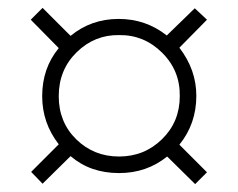

<svg xmlns="http://www.w3.org/2000/svg" viewBox="-20 -597 604 487"><path d="M87 -353Q87 -285 129 -231L59 -161L88 -131L159 -201Q209 -158 282 -158Q352 -158 404 -200L475 -130L505 -160L435 -230Q478 -283 478 -354Q478 -420 435 -476L505 -547L474 -576L403 -507Q350 -549 281 -549Q211 -549 159 -506L88 -577L58 -547L129 -475Q87 -424 87 -353ZM129 -353Q129 -420 174.5 -464.5Q220 -509 282 -508Q345 -509 391 -463.5Q437 -418 436 -353Q436 -288 391 -244Q346 -200 282 -200Q218 -200 173.5 -243.5Q129 -287 129 -353Z"/></svg>

Font: Noto Sans UI SemiCondensed Light
Style: Regular
Weight: 300
Width: 4
Designer: Monotype Design Team
Foundry: Monotype Imaging Inc.
Version: Version 1.901